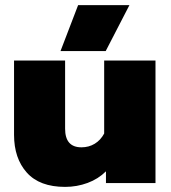

<svg xmlns="http://www.w3.org/2000/svg" viewBox="-20 -717 669 752"><path d="M286 -697H487L394 -517H217ZM35 -189V-480H235V-213Q235 -140 299 -140Q328 -140 351 -154Q374 -168 388 -194V-480H589V0H395V-46Q365 -16 323 -0.5Q281 15 235 15Q135 15 85 -41Q35 -97 35 -189Z"/></svg>

Font: Prompt ExtraBold
Style: Regular
Weight: 800
Designer: Katatrad Team
Foundry: CadsonDemak
Version: Version 1.000